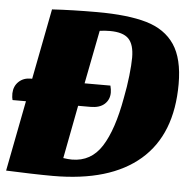

<svg xmlns="http://www.w3.org/2000/svg" viewBox="-59 -715 783 770"><g transform="rotate(5 333.0 -330.0)"><path d="M652 -406Q652 -203 531.5 -99Q411 5 182 5Q144 5 91.5 3.5Q39 2 -7 0L48 -284H-6Q-9 -293 -9 -311Q-8 -340 11 -358Q30 -376 59 -376H65L120 -660Q202 -665 301 -665Q425 -665 500.5 -643Q576 -621 614 -564.5Q652 -508 652 -406ZM457 -495Q457 -548 434.5 -571Q412 -594 359 -594Q337 -594 318 -591L276 -376H380Q384 -360 384 -348Q384 -320 364.5 -302Q345 -284 308 -284H258L217 -70Q237 -67 252 -67Q329 -67 372 -134.5Q415 -202 438 -332Q447 -377 452 -422Q457 -467 457 -495Z"/></g></svg>

Font: Sansita ExtraBold Italic
Style: Regular
Weight: 800
Italic angle: -11°
Designer: Pablo Cosgaya
Foundry: Omnibus-Type
Version: Version 1.006